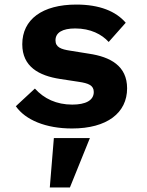

<svg xmlns="http://www.w3.org/2000/svg" viewBox="-20 -548 640 837"><path d="M294 12.1C447.1 12.1 534.1 -56.1 534.1 -163C534.1 -261 460.9 -300.1 367.9 -313.9L285.9 -327.1C246.1 -333.1 221.9 -342 221.9 -372.2C221.9 -405.9 252.1 -424 307.9 -424C375 -424 424 -398.1 453.8 -365.1L528.1 -448.9C485.1 -498.9 414.1 -528.1 312.9 -528.1C164.1 -528.1 77.1 -463.1 77.1 -355.1C77.1 -257.1 149.9 -218 241.8 -203.8L324.9 -191.1C365.1 -185 388.8 -176.1 388.8 -147C388.8 -110.1 353 -92 295.1 -92C225.9 -92 171.9 -117.9 132.1 -161.9L49 -84.9C90.9 -24.9 180 12.1 294 12.1ZM197.1 269.2H284.8L371.8 54H214.8Z"/></svg>

Font: Margiela Mono Bold
Style: Regular
Weight: 700
Designer: Mike Abbink, Paul van der Laan, Pieter van Rosmalen
Foundry: Bold Monday
Version: Version 2.003 2021